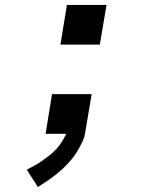

<svg xmlns="http://www.w3.org/2000/svg" viewBox="-20 -540 640 775"><path d="M383 -360H224L250 -520H410ZM133 215 88 145Q104 137 120 128Q136 119 151 108.5Q166 98 180.5 86.5Q195 75 207.5 61.5Q220 48 229.5 32.5Q239 17 247 1V0H164L190 -160H350L323 0Q321 14 315 27Q309 40 302 53Q295 66 287 78.5Q279 91 269.5 102.5Q260 114 250 124.5Q240 135 229 145Q218 155 206 164.5Q194 174 182 182.5Q170 191 157.5 199Q145 207 133 215Z"/></svg>

Font: Iosevka SS04 Semibold Extended
Style: Italic
Weight: 600
Width: 7
Italic angle: -9°
Monospace: yes
Designer: Belleve Invis
Foundry: Belleve Invis
Version: Version 19.0.0; ttfautohint (v1.8.4)